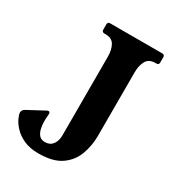

<svg xmlns="http://www.w3.org/2000/svg" viewBox="-164 -758 790 867"><g transform="rotate(30 231.0 -324.5)"><path d="M427 -660Q440 -660 440 -647V-620Q440 -607 427 -607H422Q388 -607 375 -582.5Q362 -558 362 -524V-192Q362 -142 345 -95Q328 -48 286 -18.5Q244 11 168 11Q123 11 91.5 -3.5Q60 -18 40.5 -39Q21 -60 12.5 -79.5Q4 -99 4 -108Q4 -121 18 -129L100 -173Q108 -178 113 -178Q121 -178 121 -166Q121 -159 120 -151.5Q119 -144 119 -128Q119 -113 122.5 -94Q126 -75 136.5 -61.5Q147 -48 168 -48Q194 -48 208 -66.5Q222 -85 222 -113V-524Q222 -559 209 -583Q196 -607 162 -607H156Q143 -607 143 -620V-647Q143 -660 156 -660Z"/></g></svg>

Font: Young Serif
Style: Regular
Weight: 400
Designer: Bastien Sozeau
Foundry: NBR — Bastien Sozeau
Version: Version 3.004; ttfautohint (v1.8.4.7-5d5b);gftools[0.9.33]